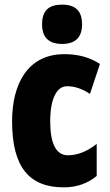

<svg xmlns="http://www.w3.org/2000/svg" viewBox="-20 -796 473 826"><path d="M247 -776C187 -776 161 -748 161 -691C161 -635 190 -607 247 -607C304 -607 333 -635 333 -691C333 -747 307 -776 247 -776ZM254 10C309 10 356 -6 396 -39V-177C356 -145 314 -128 272 -128C222 -128 196 -177 196 -274C196 -371 224 -425 268 -425C302 -425 334 -414 367 -392L410 -521C366 -549 318 -563 257 -563C99 -563 32 -435 32 -274C32 -78 105 10 254 10Z"/></svg>

Font: Noto Sans Armenian ExtraCondensed Black
Style: Regular
Weight: 900
Width: 2
Designer: Monotype Design Team
Foundry: Monotype Imaging Inc.
Version: Version 2.008